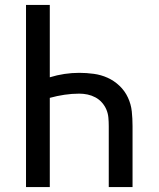

<svg xmlns="http://www.w3.org/2000/svg" viewBox="-20 -755 640 775"><path d="M85 0V-735H181V-443Q210 -452 240 -456.5Q270 -461 300 -461Q329 -461 358.5 -457Q388 -453 414.5 -441Q441 -429 462.5 -408.5Q484 -388 496.5 -361Q509 -334 512 -305Q515 -276 515 -246V0H419V-246Q419 -263 417.5 -280Q416 -297 409.5 -312.5Q403 -328 391.5 -341Q380 -354 365 -362Q350 -370 333.5 -373.5Q317 -377 300 -377Q270 -377 240 -372.5Q210 -368 181 -360V0Z"/></svg>

Font: Iosevka Fixed Curly Md Ex
Style: Regular
Weight: 500
Width: 7
Monospace: yes
Designer: Belleve Invis
Foundry: Belleve Invis
Version: Version 30.1.2